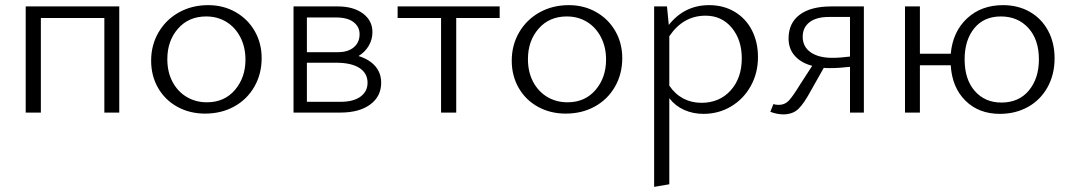

<svg xmlns="http://www.w3.org/2000/svg" viewBox="-20 -438 4166 747"><path d="M444 0H386V-368H139V0H80V-413H444Z M568 -202Q568 -263 597 -312.5Q626 -362 676.5 -390Q727 -418 790 -418Q849 -418 896.5 -391Q944 -364 971 -317Q998 -270 998 -212Q998 -150 969.5 -100.5Q941 -51 891 -23.5Q841 4 778 4Q718 4 670 -22.5Q622 -49 595 -96Q568 -143 568 -202ZM935 -206Q935 -255 915 -293.5Q895 -332 860.5 -353Q826 -374 782 -374Q714 -374 672.5 -326.5Q631 -279 631 -208Q631 -158 651 -120Q671 -82 706 -61Q741 -40 785 -40Q853 -40 894 -88Q935 -136 935 -206Z M1463 -116Q1463 -63 1420.5 -31.5Q1378 0 1304 0H1122V-413H1294Q1355 -413 1392 -385.5Q1429 -358 1429 -313Q1429 -285 1415 -260.5Q1401 -236 1375 -220Q1417 -207 1440 -180.5Q1463 -154 1463 -116ZM1174 -370V-235H1295Q1334 -235 1356.5 -254Q1379 -273 1379 -305Q1379 -334 1355.5 -352Q1332 -370 1288 -370ZM1410 -116Q1410 -153 1378.5 -173.5Q1347 -194 1287 -194H1174V-42H1306Q1355 -42 1382.5 -62Q1410 -82 1410 -116Z M1924 -368H1755V0H1696V-368H1527V-413H1924Z M1971 -202Q1971 -263 2000 -312.5Q2029 -362 2079.5 -390Q2130 -418 2193 -418Q2252 -418 2299.5 -391Q2347 -364 2374 -317Q2401 -270 2401 -212Q2401 -150 2372.5 -100.5Q2344 -51 2294 -23.5Q2244 4 2181 4Q2121 4 2073 -22.5Q2025 -49 1998 -96Q1971 -143 1971 -202ZM2338 -206Q2338 -255 2318 -293.5Q2298 -332 2263.5 -353Q2229 -374 2185 -374Q2117 -374 2075.5 -326.5Q2034 -279 2034 -208Q2034 -158 2054 -120Q2074 -82 2109 -61Q2144 -40 2188 -40Q2256 -40 2297 -88Q2338 -136 2338 -206Z M2929 -216Q2929 -154 2901 -103.5Q2873 -53 2824.5 -24Q2776 5 2717 5Q2676 5 2641.5 -10.5Q2607 -26 2584 -56V279L2525 289V-413H2575L2582 -341Q2643 -418 2739 -418Q2795 -418 2838.5 -392Q2882 -366 2905.5 -320Q2929 -274 2929 -216ZM2866 -211Q2866 -283 2827 -330Q2788 -377 2725 -377Q2638 -377 2584 -297V-105Q2606 -72 2638 -55Q2670 -38 2709 -38Q2779 -38 2822.5 -86Q2866 -134 2866 -211Z M3341 -413V0H3287V-178Q3244 -173 3209 -173Q3193 -173 3185 -174L3137 -89Q3108 -35 3086 -14Q3064 7 3027 7Q3004 7 2977 -3L2989 -33Q2998 -30 3010 -30Q3033 -30 3048.5 -46Q3064 -62 3094 -111L3140 -182Q3097 -193 3072.5 -220.5Q3048 -248 3048 -288Q3048 -348 3091 -380.5Q3134 -413 3214 -413ZM3287 -218V-372H3204Q3156 -372 3129.5 -351.5Q3103 -331 3103 -295Q3103 -256 3134 -234.5Q3165 -213 3218 -213Q3249 -213 3287 -218Z M4083 -211Q4083 -148 4055.5 -98.5Q4028 -49 3979.5 -22Q3931 5 3870 5Q3788 5 3736 -46.5Q3684 -98 3679 -184H3559V0H3501V-413H3559V-229H3679Q3687 -315 3742.5 -366.5Q3798 -418 3882 -418Q3941 -418 3986.5 -392Q4032 -366 4057.5 -319Q4083 -272 4083 -211ZM4022 -207Q4022 -284 3981 -329Q3940 -374 3874 -374Q3808 -374 3770.5 -328Q3733 -282 3733 -207Q3733 -129 3772.5 -84Q3812 -39 3876 -39Q3944 -39 3983 -86Q4022 -133 4022 -207Z"/></svg>

Font: Ysabeau Semilight
Style: Regular
Weight: 300
Designer: Christian Thalmann (Catharsis Fonts)
Version: Version 0.003